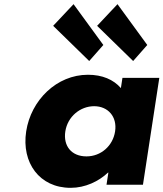

<svg xmlns="http://www.w3.org/2000/svg" viewBox="-20 -887 785 922"><path d="M105.7 -256C82.7 -106 169.2 15 319.2 15C389.2 15 453.9 -16 498.4 -58H500.4L491.5 0H666.5L745 -513H568L560.5 -464C524.8 -505 471.3 -528 402.3 -528C252.3 -528 128.6 -406 105.7 -256ZM293.7 -256C304.5 -327 365.2 -377 432.2 -377C498.2 -377 543.5 -327 532.7 -256C522 -186 464.3 -136 395.3 -136C323.3 -136 283 -186 293.7 -256ZM687.2 -671 544.2 -867 446.3 -763 619.4 -594ZM476.2 -671 333.2 -867 235.3 -763 408.4 -594Z"/></svg>

Font: Sztylet
Style: BdObl
Weight: 700
Foundry: Cannot Into Space Fonts, PlusOne Fonts
Version: Version 0.12